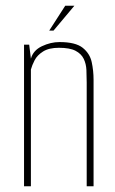

<svg xmlns="http://www.w3.org/2000/svg" viewBox="-20 -651 401 671"><path d="M64 0V-495H82L88 -446Q96 -475 126.5 -489.5Q157 -504 188 -504Q244 -504 269 -484Q294 -464 300.5 -434Q307 -404 307 -372V0H283V-363Q283 -385 282 -406.5Q281 -428 272.5 -445.5Q264 -463 244 -473.5Q224 -484 186 -484Q151 -484 130.5 -471Q110 -458 101 -440.5Q92 -423 88 -408V0ZM152 -544 208 -631H240L167 -544Z"/></svg>

Font: Alumni Sans SC Thin
Style: Regular
Weight: 100
Designer: Robert E. Leuschke
Foundry: Robert E. Leuschke
Version: Version 1.018